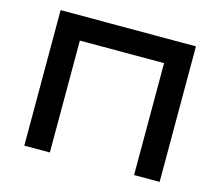

<svg xmlns="http://www.w3.org/2000/svg" viewBox="-100 -829 1099 958"><g transform="rotate(15 449.5 -350.0)"><path d="M100 0V-700H799V0H667V-578H232V0Z"/></g></svg>

Font: Science Gothic
Style: Regular
Weight: 400
Designer: Thomas Phinney, Vassil Kateliev, Brandon Buerkle
Foundry: Font Detective LLC
Version: Version 1.018